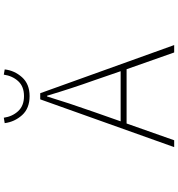

<svg xmlns="http://www.w3.org/2000/svg" viewBox="18 -982 963 1040"><g transform="rotate(-90 500.0 -461.5)"><path d="M616.2 -922.9 644.5 -918Q638.7 -865.2 602.1 -824.2Q565.4 -783.2 500 -783.2Q433.6 -783.2 397 -823.7Q360.4 -864.3 353.5 -918L382.8 -922.9Q389.6 -876 418.9 -844.7Q448.2 -813.5 500 -813.5Q551.8 -813.5 580.6 -844.7Q609.4 -876 616.2 -922.9ZM363.3 -290H634.8L585 -434.6Q542 -554.7 502 -688.5H498Q462.9 -573.2 414.1 -434.6ZM736.3 0 645.5 -257.8H351.6L260.7 0H223.6L482.4 -725.6H515.6L776.4 0Z"/></g></svg>

Font: Gen Shin Gothic Monospace ExtraLight
Style: Regular
Weight: 200
Designer: [Source Han Sans]
Ryoko NISHIZUKA  (kana & ideographs); Paul D. Hunt (Latin, Greek & Cyrillic); Wenlong ZHANG  (bopomofo
Version: Version 1.002.20150607